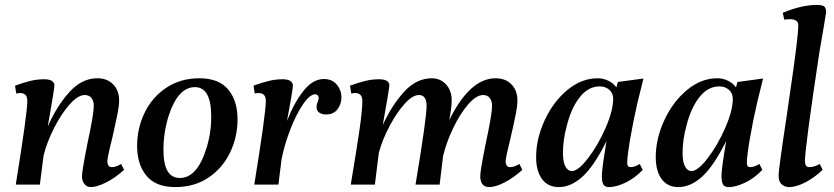

<svg xmlns="http://www.w3.org/2000/svg" viewBox="-20 -750 3390 780"><path d="M313 -35Q313 -55 336 -171Q361 -286 361 -320Q361 -340 351.5 -352Q342 -364 324 -364Q297 -364 263.5 -326.5Q230 -289 200.5 -231.5Q171 -174 157 -118L142 0H44Q91 -290 91 -340Q91 -372 62 -372Q54 -372 46 -370L41 -402Q74 -414 102 -421Q130 -428 159 -428Q201 -428 201 -402Q200 -383 174 -236Q210 -318 261 -375Q312 -432 375 -432Q416 -432 440 -407Q464 -382 464 -342Q464 -320 457.5 -287.5Q451 -255 436 -189Q416 -110 416 -94Q416 -86 420 -78.5Q424 -71 435 -71Q452 -71 472 -84L484 -60Q449 -28 411.5 -9Q374 10 349 10Q333 10 323 -2.5Q313 -15 313 -35Z M537 -157Q537 -229 567.5 -292Q598 -355 655.5 -393.5Q713 -432 790 -432Q869 -432 907 -386.5Q945 -341 945 -265Q945 -193 914.5 -130Q884 -67 827 -28.5Q770 10 692 10Q613 10 575 -36Q537 -82 537 -157ZM820 -152Q839 -215 838 -281Q837 -395 773 -396Q704 -397 666 -282Q644 -214 644 -141Q644 -27 710 -27Q782 -26 820 -152Z M1060 -340Q1060 -372 1031 -372Q1023 -372 1015 -370L1010 -402Q1043 -414 1071 -421Q1099 -428 1128 -428Q1170 -428 1170 -401Q1168 -377 1146 -259Q1175 -333 1213 -381Q1251 -429 1296 -429Q1329 -429 1348 -406.5Q1367 -384 1367 -354Q1367 -327 1351 -306Q1335 -285 1305 -285Q1288 -285 1277 -292.5Q1266 -300 1266 -316Q1266 -325 1270.5 -336Q1275 -347 1275 -352Q1275 -358 1271 -362.5Q1267 -367 1261 -367Q1239 -367 1211.5 -327Q1184 -287 1160 -225.5Q1136 -164 1124 -104L1111 0H1013Q1060 -290 1060 -340Z M1931 -35Q1931 -57 1954 -171Q1979 -286 1979 -320Q1979 -340 1969.5 -352Q1960 -364 1943 -364Q1915 -364 1882 -326Q1849 -288 1821 -229.5Q1793 -171 1780 -116L1766 0H1668Q1713 -269 1713 -320Q1713 -364 1682 -364Q1656 -364 1624 -328.5Q1592 -293 1563 -238.5Q1534 -184 1519 -130L1503 0H1405Q1428 -138 1440 -219.5Q1452 -301 1452 -340Q1452 -372 1423 -372Q1415 -372 1407 -370L1402 -402Q1435 -414 1463 -421Q1491 -428 1520 -428Q1562 -428 1562 -402Q1560 -382 1535 -242Q1572 -323 1622 -377.5Q1672 -432 1734 -432Q1769 -432 1792 -407Q1815 -382 1815 -342Q1815 -314 1805 -262Q1889 -432 1993 -432Q2034 -432 2058 -407Q2082 -382 2082 -342Q2082 -320 2075.5 -287Q2069 -254 2054 -189Q2034 -109 2034 -94Q2034 -86 2038 -78.5Q2042 -71 2053 -71Q2070 -71 2090 -84L2102 -60Q2067 -28 2030 -9Q1993 10 1968 10Q1931 10 1931 -35Z M2158 -112Q2158 -186 2192.5 -261Q2227 -336 2284.5 -384Q2342 -432 2408 -432Q2431 -432 2451.5 -422Q2472 -412 2484 -395L2490 -417L2594 -431L2570 -334Q2552 -256 2540 -185Q2528 -114 2528 -88Q2528 -71 2541 -71Q2559 -71 2579 -84L2591 -60Q2560 -27 2522 -8.5Q2484 10 2454 10Q2437 10 2431 -1Q2425 -12 2425 -36Q2425 -63 2444 -177Q2394 -76 2347 -33Q2300 10 2250 10Q2206 10 2182 -22.5Q2158 -55 2158 -112ZM2471 -349Q2471 -371 2455.5 -385Q2440 -399 2416 -399Q2369 -399 2334 -353.5Q2299 -308 2282 -236Q2267 -183 2267 -127Q2267 -92 2277 -73.5Q2287 -55 2303 -55Q2329 -55 2369.5 -108Q2410 -161 2440.5 -231Q2471 -301 2471 -349Z M2644 -112Q2644 -186 2678.5 -261Q2713 -336 2770.5 -384Q2828 -432 2894 -432Q2917 -432 2937.5 -422Q2958 -412 2970 -395L2976 -417L3080 -431L3056 -334Q3038 -256 3026 -185Q3014 -114 3014 -88Q3014 -71 3027 -71Q3045 -71 3065 -84L3077 -60Q3046 -27 3008 -8.5Q2970 10 2940 10Q2923 10 2917 -1Q2911 -12 2911 -36Q2911 -63 2930 -177Q2880 -76 2833 -33Q2786 10 2736 10Q2692 10 2668 -22.5Q2644 -55 2644 -112ZM2957 -349Q2957 -371 2941.5 -385Q2926 -399 2902 -399Q2855 -399 2820 -353.5Q2785 -308 2768 -236Q2753 -183 2753 -127Q2753 -92 2763 -73.5Q2773 -55 2789 -55Q2815 -55 2855.5 -108Q2896 -161 2926.5 -231Q2957 -301 2957 -349Z M3143 -36Q3143 -63 3176 -279L3189 -370Q3223 -599 3223 -648Q3223 -660 3214 -666Q3205 -672 3190 -672Q3175 -672 3166 -670L3160 -698Q3236 -730 3299 -730Q3317 -730 3326.5 -725Q3336 -720 3336 -699Q3327 -642 3309 -539Q3253 -170 3250 -98Q3250 -86 3253.5 -78.5Q3257 -71 3269 -71Q3276 -71 3287.5 -74Q3299 -77 3310 -84L3322 -60Q3287 -27 3250.5 -8.5Q3214 10 3187 10Q3167 10 3155 -1.5Q3143 -13 3143 -36Z"/></svg>

Font: Unna Medium
Style: Italic
Weight: 500
Italic angle: -8.05°
Designer: Jorge de Buen Unna
Foundry: Omnibus-Type
Version: Version 2.008